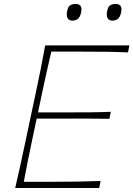

<svg xmlns="http://www.w3.org/2000/svg" viewBox="-20 -940 667 960"><path d="M56 0Q70.5 -61 82.5 -117Q94.5 -173 108.5 -238.5L158 -472Q172.5 -539.5 183.8 -596Q195 -652.5 206 -713H627L620 -678Q567 -680.5 506.2 -681.2Q445.5 -682 363 -682H236.5Q224.5 -629.5 213.2 -579.5Q202 -529.5 190 -473L170 -378H309Q381 -378 433.2 -378.5Q485.5 -379 534 -381L527 -346Q475.5 -347 423.5 -347Q371.5 -347 301 -347H163.5L141 -241Q129 -184.5 118.8 -134Q108.5 -83.5 99 -31H231Q301 -31 363.2 -32Q425.5 -33 483 -35L476 0ZM542 -837Q524 -837 517.2 -850.8Q510.5 -864.5 517 -890Q521.5 -908 531.8 -914Q542 -920 559 -920Q593.5 -920 586 -880Q581.5 -857 570.8 -847Q560 -837 542 -837ZM342 -837Q324 -837 317.2 -850.8Q310.5 -864.5 317 -890Q321.5 -908 331.8 -914Q342 -920 359 -920Q393.5 -920 386 -880Q381.5 -857 370.8 -847Q360 -837 342 -837Z"/></svg>

Font: Commissioner Flair Thin
Style: Italic
Weight: 100
Italic angle: -12°
Designer: Kostas Bartsokas
Foundry: Kostas Bartsokas
Version: Version 1.000; ttfautohint (v1.8.3)